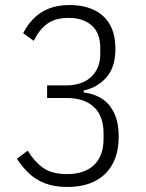

<svg xmlns="http://www.w3.org/2000/svg" viewBox="-20 -730 580 762"><path d="M167 -391H241Q306 -391 342 -425Q378 -459 378 -516V-538Q378 -599 344 -629Q310 -659 253 -659Q198 -659 166 -634.5Q134 -610 114 -568L72 -598Q87 -629 111.5 -654.5Q136 -680 171.5 -695Q207 -710 256 -710Q311 -710 352 -691Q393 -672 415.5 -633.5Q438 -595 438 -535Q438 -463 402 -422.5Q366 -382 312 -371V-363Q352 -359 383.5 -339Q415 -319 433 -281.5Q451 -244 451 -188Q451 -124 427 -79.5Q403 -35 357.5 -11.5Q312 12 247 12Q196 12 158.5 -2.5Q121 -17 94 -43Q67 -69 47 -100L90 -132Q116 -89 151 -64Q186 -39 246 -39Q315 -39 353 -75Q391 -111 391 -179V-201Q391 -269 353 -305Q315 -341 246 -341H167Z"/></svg>

Font: IBM Plex Sans Condensed Light
Style: Regular
Weight: 300
Width: 3
Designer: Mike Abbink, Paul van der Laan, Pieter van Rosmalen
Foundry: Bold Monday
Version: Version 3.201